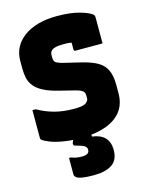

<svg xmlns="http://www.w3.org/2000/svg" viewBox="-140 -806 881 1145"><g transform="rotate(-15 300.0 -233.0)"><path d="M325 -720Q412 -720 468.5 -703Q525 -686 541 -670Q545 -666 546 -662.5Q547 -659 547 -652Q547 -627 547 -600Q547 -573 547 -546Q547 -519 547 -492Q506 -492 464 -492Q422 -492 380 -492Q374 -492 372 -495Q370 -498 370 -503Q370 -509 370 -517Q370 -525 370 -534Q370 -543 370 -552.5Q370 -562 370 -573L398 -536Q379 -543 362 -545.5Q345 -548 326 -548Q306 -548 289.5 -546.5Q273 -545 260.5 -540Q248 -535 241.5 -526Q235 -517 235 -503V-489Q235 -477 238.5 -468Q242 -459 254 -453Q266 -447 289 -441L389 -417Q440 -405 474 -389.5Q508 -374 527 -352Q546 -330 554 -300Q562 -270 562 -231V-180Q562 -114 527.5 -69.5Q493 -25 429 -2.5Q365 20 277 20Q222 20 174 12.5Q126 5 92 -8Q58 -21 44 -33Q42 -36 41 -38.5Q40 -41 40 -45Q40 -74 40 -102Q40 -130 40 -158.5Q40 -187 40 -216H60Q109 -188 162.5 -173.5Q216 -159 285 -159Q338 -159 355.5 -171.5Q373 -184 373 -199V-219Q373 -228 369 -236Q365 -244 353.5 -250.5Q342 -257 319 -263L227 -286Q168 -300 131.5 -319Q95 -338 76.5 -361.5Q58 -385 52 -412.5Q46 -440 46 -472V-519Q46 -564 65 -600.5Q84 -637 120.5 -664Q157 -691 208.5 -705.5Q260 -720 325 -720ZM447 139Q447 200 407 227Q367 254 296 254Q249 254 223 249.5Q197 245 187 236.5Q177 228 177 217Q177 196 177 180.5Q177 165 177 150.5Q177 136 177 116H189Q204 122 219 125Q234 128 253 128Q275 128 287.5 121.5Q300 115 300 97Q300 80 281.5 71Q263 62 230 54Q223 52 221.5 46Q220 40 222 35Q226 25 231 11.5Q236 -2 241.5 -17Q247 -32 251.5 -44.5Q256 -57 259 -64Q262 -69 268 -72Q274 -75 294 -76.5Q314 -78 357 -78Q355 -68 353 -56Q351 -44 349 -31Q347 -18 345.5 -6Q344 6 342 17V28Q395 35 421 62.5Q447 90 447 139Z"/></g></svg>

Font: Recursive Monospace Black
Style: Regular
Weight: 900
Version: Version 1.047